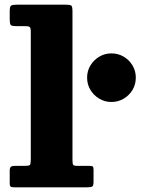

<svg xmlns="http://www.w3.org/2000/svg" viewBox="-20 -800 605 820"><path d="M85 -688.5Q101 -688.5 106.2 -685Q111.5 -681.5 111.5 -665V-118Q111.5 -99.5 107.5 -95.5Q103.5 -91.5 85 -91.5H42Q30.5 -91.5 26 -87.2Q21.5 -83 21.5 -71V-17.5Q21.5 -5.5 25.8 -2.8Q30 0 42 0H351.5Q369.5 0 374.5 -3.8Q379.5 -7.5 379.5 -25V-75.5Q379.5 -86 376.2 -88.8Q373 -91.5 364 -91.5H312.5Q296 -91.5 292.8 -95.8Q289.5 -100 289.5 -116.5V-752.5Q289.5 -772 284.5 -776Q279.5 -780 260.5 -780H53Q33.5 -780 27.5 -776.2Q21.5 -772.5 21.5 -752.5V-718Q21.5 -700.5 25 -694.5Q28.5 -688.5 47 -688.5ZM352 -468.5Q352 -439.5 366.2 -416Q380.5 -392.5 404 -378.5Q427.5 -364.5 456 -364.5Q484.5 -364.5 508.2 -378.5Q532 -392.5 546 -416Q560 -439.5 560 -468.5Q560 -497 546 -520.5Q532 -544 508.2 -558Q484.5 -572 456 -572Q427.5 -572 404 -558Q380.5 -544 366.2 -520.5Q352 -497 352 -468.5Z"/></svg>

Font: Besley ExtraBold
Style: Regular
Weight: 800
Designer: Owen Earl
Foundry: indestructible type*
Version: Version 2.001